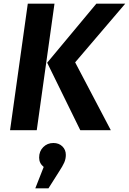

<svg xmlns="http://www.w3.org/2000/svg" viewBox="-20 -712 705 1050"><path d="M132 -692H278L181 0H35ZM238 -369 507 -692H665L391 -371L586 0H419ZM340 135Q340 157 331.5 176.5Q323 196 302 228L245 318H173L219 201Q194 181 194 150Q194 115 216.5 92.5Q239 70 272 70Q302 70 321 88.5Q340 107 340 135Z"/></svg>

Font: Fira Sans SemiBold
Style: Italic
Weight: 600
Italic angle: -8°
Designer: bBox Type GmbH & Carrois Corporate GbR & Edenspiekermann AG
Foundry: bBox Type GmbH & Carrois Corporate GbR & Edenspiekermann AG
Version: Version 4.301